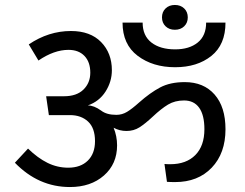

<svg xmlns="http://www.w3.org/2000/svg" viewBox="-20 -770 989 774"><path d="M633 -700Q633 -722 647.5 -736Q662 -750 685 -750Q708 -750 722.5 -736Q737 -722 737 -700Q737 -678 722.5 -664Q708 -650 685 -650Q662 -650 647.5 -664Q633 -678 633 -700ZM474 -679H555Q555 -626 590.5 -598.5Q626 -571 686 -571Q743 -571 777 -598.5Q811 -626 811 -679H889Q889 -590 832 -544.5Q775 -499 686 -499Q596 -499 535 -545Q474 -591 474 -679ZM889 -249Q889 -152 833.5 -94Q778 -36 686 -36Q664 -36 653 -37L643 -109Q651 -108 666 -108Q731 -108 767.5 -145Q804 -182 804 -249Q804 -306 783 -335.5Q762 -365 722 -365Q685 -365 657.5 -348.5Q630 -332 596 -300Q565 -271 542 -256.5Q519 -242 490 -242Q462 -242 438 -255Q452 -221 452 -184Q452 -109 399 -62.5Q346 -16 262 -16Q135 -16 40 -114L93 -171Q132 -133 171.5 -113.5Q211 -94 255 -94Q305 -94 334 -122.5Q363 -151 363 -201Q363 -254 335 -280Q307 -306 262 -306H177L166 -382H238Q289 -382 316.5 -409Q344 -436 344 -477Q344 -520 320.5 -544.5Q297 -569 256 -569Q198 -569 135 -526L96 -591Q176 -645 266 -645Q344 -645 387.5 -600.5Q431 -556 431 -487Q431 -441 405.5 -401Q380 -361 334 -345Q359 -345 388 -324Q410 -307 449 -307Q472 -307 492 -319Q512 -331 541 -357Q585 -396 625.5 -417.5Q666 -439 725 -439Q801 -439 845 -389Q889 -339 889 -249Z"/></svg>

Font: FiraGO
Style: Regular
Weight: 400
Designer: bBox Type
Foundry: bBox Type GmbH
Version: Version 1.001;April 20, 2020;FontCreator 12.0.0.2555 64-bit